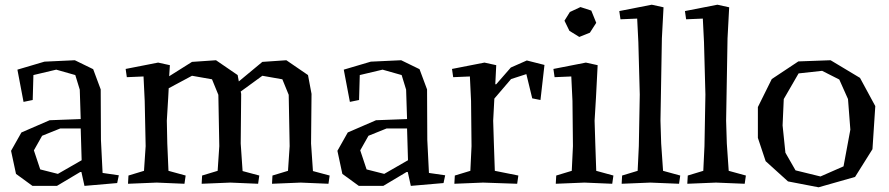

<svg xmlns="http://www.w3.org/2000/svg" viewBox="-20 -776 3778 816"><path d="M409 -182 416 -41 485 -31 478 2 339 14 326 -45H321L222 14H118L48 -37L27 -135L71 -213L191 -265L323 -270L319 -395L300 -457L219 -480L122 -457L119 -351L80 -343L54 -480L169 -514L298 -520L376 -482L408 -396ZM151 -56 226 -37 327 -95 323 -230H236L159 -199L124 -137Z M1011 -49 1082 -30 1077 5 959 0 837 5 839 -30 905 -50 912 -155 908 -373 881 -439 796 -454 697 -401 695 -363 689 -263 691 -166 696 -50 769 -30 764 5 646 0 524 5 526 -30 592 -50 599 -155 595 -347 590 -451 519 -448 514 -483 652 -510 702 -499 699 -452 796 -513 898 -520 990 -457 995 -430 1095 -513 1197 -520 1289 -457 1304 -377 1302 -166 1310 -49 1381 -30 1376 5 1258 0 1136 5 1138 -30 1204 -50 1211 -155 1207 -373 1180 -439 1095 -454 1003 -387 1005 -377 1003 -166Z M1796 -182 1803 -41 1872 -31 1865 2 1726 14 1713 -45H1708L1609 14H1505L1435 -37L1414 -135L1458 -213L1578 -265L1710 -270L1706 -395L1687 -457L1606 -480L1509 -457L1506 -351L1467 -343L1441 -480L1556 -514L1685 -520L1763 -482L1795 -396ZM1538 -56 1613 -37 1714 -95 1710 -230H1623L1546 -199L1511 -137Z M2085 -418H2089L2151 -489L2219 -519L2294 -500L2277 -351L2242 -358L2217 -461L2152 -440L2081 -357L2076 -263L2079 -166L2083 -50L2183 -30L2178 5L2033 0L1911 5L1913 -30L1979 -50L1984 -155L1982 -347L1977 -451L1906 -448L1901 -483L2039 -510L2089 -499Z M2513 -363 2507 -263 2510 -166 2514 -50 2587 -30 2582 5 2464 0 2342 5 2344 -30 2410 -50 2415 -155 2413 -347 2408 -451 2337 -448 2332 -483 2470 -510 2520 -499ZM2402 -725 2447 -746 2493 -731 2514 -679 2487 -637 2442 -619 2400 -645 2379 -688Z M2622 5 2624 -30 2690 -50 2695 -155 2699 -374 2693 -597 2688 -697 2617 -694 2612 -729 2750 -756 2800 -745 2793 -613 2787 -263 2790 -166 2798 -50 2871 -30 2866 5 2744 0Z M2901 5 2903 -30 2969 -50 2974 -155 2978 -374 2972 -597 2967 -697 2896 -694 2891 -729 3029 -756 3079 -745 3072 -613 3066 -263 3069 -166 3077 -50 3150 -30 3145 5 3023 0Z M3201 -190V-321L3260 -440L3373 -515L3510 -520L3635 -445L3700 -325L3688 -142L3614 -24L3459 20L3329 -5L3234 -91ZM3311 -355 3306 -243 3318 -127 3361 -52 3467 -26 3565 -69 3594 -225 3584 -355 3547 -438 3474 -475 3374 -464Z"/></svg>

Font: Alike Angular
Style: Regular
Weight: 400
Designer: Sveta Sebyakina
Foundry: Cyreal (www.cyreal.org)
Version: Version 1.300; ttfautohint (v1.8.4.7-5d5b)